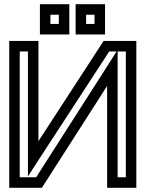

<svg xmlns="http://www.w3.org/2000/svg" viewBox="-20 -869 690 914"><path d="M187 13 490 -460V0V25H515H604H629V0V-649V-674H604H487H473L466 -663L163 -197V-649V-674H138H49H24V-649V0V25H49H166H179L187 13ZM540 -624H579V-25H540V-545V-624ZM152 -25H74V-624H113V-113V-29L158 -99L500 -624H535L493 -558L152 -25ZM310 -730V-824V-849H285H195H170V-824V-730V-705H195H285H310V-730ZM260 -755H220V-799H260V-755ZM480 -730V-824V-849H455H365H340V-824V-730V-705H365H455H480V-730ZM430 -755H390V-799H430V-755Z"/></svg>

Font: Gamestation DisplayOutline
Style: Regular
Weight: 400
Designer: Jonas Hecksher
Foundry: Jonas Hecksher, Playtypeª, e-types AS
Version: Version 1.003